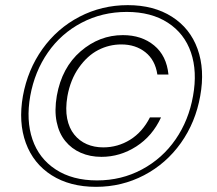

<svg xmlns="http://www.w3.org/2000/svg" viewBox="-20 -723 839 744"><path d="M755.9 -351.1Q737.8 -249 680.9 -168.9Q624 -88.9 538.1 -43.9Q452.1 1 352.1 1Q251 1 180.2 -43.9Q109.4 -88.9 80.1 -168.9Q50.8 -249 68.8 -351.1Q87.4 -453.1 144.5 -533.2Q201.7 -613.3 288.1 -658.2Q374.5 -703.1 475.1 -703.1Q575.7 -703.1 646.2 -658.2Q716.8 -613.3 745.6 -533.2Q774.4 -453.1 755.9 -351.1ZM471.2 -676.8Q376 -676.8 296.4 -635Q216.8 -593.3 165.5 -519.5Q114.3 -445.8 97.2 -351.1Q80.6 -256.8 105.7 -182.9Q130.9 -108.9 195.8 -66.4Q260.7 -23.9 356 -23.9Q450.7 -23.9 530 -66.4Q609.4 -108.9 660.4 -182.9Q711.4 -256.8 728 -351.1Q745.1 -445.8 720 -519.5Q694.8 -593.3 630.4 -635Q565.9 -676.8 471.2 -676.8ZM456.1 -586.9Q365.2 -586.9 292.5 -524.2Q219.7 -461.4 200.2 -352.1Q190.4 -294.9 199.5 -250.7Q208.5 -206.5 232.9 -176.5Q257.3 -146.5 293.2 -130.9Q329.1 -115.2 373 -115.2Q445.3 -115.2 508.1 -155.5Q570.8 -195.8 604 -268.1H561Q532.2 -211.4 484.4 -181.6Q436.5 -151.9 379.9 -151.9Q345.2 -151.9 316.4 -164.3Q287.6 -176.8 267.6 -201.7Q247.6 -226.6 240.2 -263.7Q232.9 -300.8 241.2 -350.1Q252.9 -414.6 285.6 -460.9Q318.4 -507.3 360.6 -529.1Q402.8 -550.8 450.2 -550.8Q505.4 -550.8 543.5 -520.5Q581.5 -490.2 589.8 -434.1H632.8Q625.5 -507.3 577.1 -547.1Q528.8 -586.9 456.1 -586.9Z"/></svg>

Font: SVN-Poppins ExtraLight
Style: Italic
Weight: 200
Italic angle: -10°
Designer: Ninad Kale (Devanagari), Jonny Pinhorn (Latin)
Foundry: Indian Type Foundry
Version: Version 3.002 2017